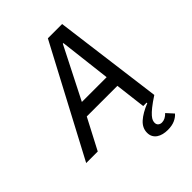

<svg xmlns="http://www.w3.org/2000/svg" viewBox="-281 -826 1162 1162"><g transform="rotate(-45 300.0 -245.0)"><path d="M341 -698H463L554 0Q514 26 490.5 45Q467 64 455 78Q443 92 439.5 102Q436 112 436 120Q436 135 445.5 143Q455 151 469 151Q497 151 523 124L563 168Q549 185 524 196.5Q499 208 462 208Q442 208 423.5 203.5Q405 199 391 189.5Q377 180 369 165.5Q361 151 361 131Q361 90 395 59.5Q429 29 489 5L488 0H459L435 -197H173L70 0H-29ZM387 -611H382L214 -280H426Z"/></g></svg>

Font: IBM Plex Sans Text
Style: Italic
Weight: 450
Italic angle: -11°
Designer: Mike Abbink, Paul van der Laan, Pieter van Rosmalen
Foundry: Bold Monday
Version: Version 3.005